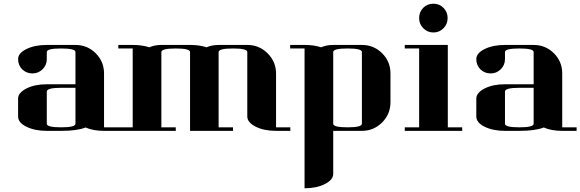

<svg xmlns="http://www.w3.org/2000/svg" viewBox="-20 -702 3113 1030"><path d="M77.1 -172.9Q77.1 -204.6 122.1 -227.5Q166.5 -250 231 -250H384.8V-422.9Q384.8 -441.9 308.1 -441.9Q231 -441.9 231 -422.9V-384.8Q231 -353 208.5 -330.6Q186 -308.1 153.8 -308.1Q122.1 -308.1 99.1 -330.1Q77.1 -352.1 77.1 -384.8Q77.1 -417 122.1 -439Q167 -460.9 231 -460.9H384.8Q448.7 -460.9 493.7 -416Q538.1 -371.6 538.1 -308.1V-19H615.2V0H538.1Q480 0 439 -18.1Q393.6 0 308.1 0H231Q167 0 122.1 -22Q77.1 -43.9 77.1 -77.1ZM231 -38.1Q231 -19 308.1 -19Q384.8 -19 384.8 -38.1V-231H308.1Q231 -231 231 -210.9Z M614.7 0V-19H691.9V-441.9H614.7V-460.9H691.9Q743.2 -460.9 780.8 -448.2Q809.6 -460.9 845.7 -460.9H999.5Q1051.3 -460.9 1087.9 -448.2Q1116.7 -460.9 1152.8 -460.9H1306.6Q1370.6 -460.9 1415.5 -416Q1460.9 -370.6 1460.9 -308.1V-19H1537.6V0H1460.9Q1396 0 1351.6 -22.5Q1306.6 -45.4 1306.6 -77.1V-422.9Q1306.6 -441.9 1230 -441.9Q1152.8 -441.9 1152.8 -422.9V-19H1230V0H999.5V-422.9Q999.5 -441.9 922.9 -441.9Q845.7 -441.9 845.7 -422.9V-19H922.9V0Z M1536.6 -460.9H1613.8Q1665 -460.9 1702.6 -448.2Q1731.4 -460.9 1767.6 -460.9H1921.4Q1985.4 -460.9 2030.3 -416Q2074.7 -371.6 2074.7 -308.1V-153.8Q2074.7 -89.8 2029.8 -44.9Q1984.9 0 1921.4 0H1767.6V231Q1767.6 262.7 1722.2 285.6Q1677.2 308.1 1613.8 308.1V-441.9H1536.6ZM1767.6 -38.1Q1767.6 -19 1844.7 -19Q1921.4 -19 1921.4 -38.1V-422.9Q1921.4 -441.9 1844.7 -441.9Q1767.6 -441.9 1767.6 -422.9Z M2151.4 0V-19H2228.5V-441.9H2151.4V-460.9H2382.3V-19H2459.5V0ZM2228.5 -605Q2228.5 -637.7 2250.5 -660.2Q2272.5 -682.1 2304.7 -682.1Q2337.4 -682.1 2359.4 -659.7Q2381.3 -636.7 2381.3 -605.5Q2381.3 -573.2 2359.4 -550.8Q2337.4 -527.8 2305.2 -527.8Q2273.4 -527.8 2251 -550.3Q2228.5 -572.8 2228.5 -605Z M2535.2 -172.9Q2535.2 -204.6 2580.1 -227.5Q2624.5 -250 2689 -250H2842.8V-422.9Q2842.8 -441.9 2766.1 -441.9Q2689 -441.9 2689 -422.9V-384.8Q2689 -353 2666.5 -330.6Q2644 -308.1 2611.8 -308.1Q2580.1 -308.1 2557.1 -330.1Q2535.2 -352.1 2535.2 -384.8Q2535.2 -417 2580.1 -439Q2625 -460.9 2689 -460.9H2842.8Q2906.7 -460.9 2951.7 -416Q2996.1 -371.6 2996.1 -308.1V-19H3073.2V0H2996.1Q2938 0 2897 -18.1Q2851.6 0 2766.1 0H2689Q2625 0 2580.1 -22Q2535.2 -43.9 2535.2 -77.1ZM2689 -38.1Q2689 -19 2766.1 -19Q2842.8 -19 2842.8 -38.1V-231H2766.1Q2689 -231 2689 -210.9Z"/></svg>

Font: Hjet
Style: Regular
Weight: 400
Designer: T. Christopher White
Version: Version 1.2